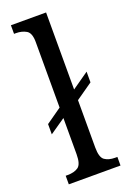

<svg xmlns="http://www.w3.org/2000/svg" viewBox="-147 -811 575 862"><g transform="rotate(-20 140.5 -380.0)"><path d="M25 0V-41H35Q66 -41 85 -54Q104 -67 104 -115V-288L30 -237V-286L104 -338V-651Q104 -695 83 -707Q62 -719 35 -719H25V-760H193V-392L273 -448V-397L193 -341V-115Q193 -67 212 -54Q231 -41 261 -41H272V0Z"/></g></svg>

Font: Noto Serif Tamil Condensed
Style: Regular
Weight: 400
Width: 3
Designer: Indian Type Foundry, Tom Grace, and the Monotype Design Team
Foundry: Monotype Imaging Inc.
Version: Version 2.004; ttfautohint (v1.8.4.7-5d5b)